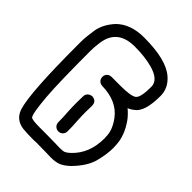

<svg xmlns="http://www.w3.org/2000/svg" viewBox="-229 -909 1018 1018"><g transform="rotate(45 280.0 -400.0)"><path d="M272 -126Q257 -126 247 -136Q237 -146 237 -161Q237 -195 234 -234Q232 -269 232 -303L233 -353Q234 -367 244.5 -376Q255 -385 270 -385Q302 -381 302 -347Q301 -325 301 -302Q301 -271 303 -238Q306 -198 306 -161Q306 -146 296 -136Q286 -126 272 -126ZM339 0 305 -1Q277 -2 233 -2Q221 -2 210 -1Q160 -1 133 -4Q70 -11 50 -69Q20 -161 20 -524V-546Q20 -581 28.5 -636.5Q37 -692 83 -743Q140 -800 241 -800Q407 -800 473 -743Q522 -701 522 -642Q522 -522 475 -491Q461 -479 444 -473Q471 -450 488 -427Q537 -358 539 -291L540 -269Q540 -224 525 -165Q510 -106 448 -43Q421 -18 398.5 -9Q376 0 339 0ZM339 -69Q363 -69 373.5 -73.5Q384 -78 400 -93Q471 -160 471 -273L470 -288Q470 -334 432 -386Q378 -459 266 -461Q251 -462 241.5 -471.5Q232 -481 232 -496Q232 -511 242 -520.5Q252 -530 267 -530H336Q410 -530 431.5 -545Q453 -560 453 -642Q453 -694 371 -716Q313 -731 241 -731Q111 -731 95 -613Q90 -576 90 -548Q90 -313 98 -212Q108 -94 121 -80Q129 -71 186 -71H232Q281 -71 307 -70Z"/></g></svg>

Font: Bubblez Graffiti
Style: Regular
Weight: 400
Designer: GGBotNet
Foundry: GGBotNet
Version: 1.00